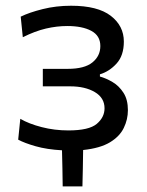

<svg xmlns="http://www.w3.org/2000/svg" viewBox="-20 -528 524 686"><path d="M204 138Q203.5 105.5 203 73.5Q202 41 201.5 9Q147.5 6 107.2 -5.5Q67 -17 45 -29L52.5 -103.5Q83.5 -85.5 129 -73.8Q174.5 -62 224.5 -62Q298 -62 325.8 -85.5Q353.5 -109 353.5 -141Q353.5 -178.5 318.8 -199Q284 -219.5 231 -219.5H133V-282H222Q282 -282 310.2 -305Q338.5 -328 338.5 -363.5Q338.5 -400.5 306.2 -417.8Q274 -435 220.5 -435Q183 -435 144.2 -426Q105.5 -417 61.5 -395L54 -468.5Q84.5 -483.5 132.5 -495.5Q180.5 -507.5 234 -507.5Q329 -507.5 375.8 -471.5Q422.5 -435.5 422.5 -379.5Q422.5 -329.5 396.5 -301Q370.5 -272.5 337 -262.5V-254.5Q359 -248.5 382.2 -234.8Q405.5 -221 421.2 -196.5Q437 -172 437 -134.5Q437 -101 422.2 -70.8Q407.5 -40.5 372.8 -19.5Q338 1.5 277 8Q276.5 40.5 276 73Q275 105.5 274.5 138Z"/></svg>

Font: Heraclito
Style: Regular
Weight: 400
Designer: Kostas Bartsokas (font) & Cristiano Sobral (main changes)
Foundry: Kostas Bartsokas (font) & Cristiano Sobral (main changes)
Version: Version 1.00;July 8, 2020;FontCreator 13.0.0.2655 64-bit